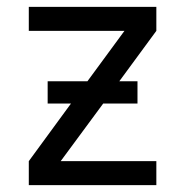

<svg xmlns="http://www.w3.org/2000/svg" viewBox="-20 -540 540 560"><path d="M64 0V-70L187 -238H119V-303H235L343 -450H64V-520H436V-450L328 -303H381V-238H281L157 -70H436V0Z"/></svg>

Font: Iosevka SS04
Style: Regular
Weight: 400
Monospace: yes
Designer: Belleve Invis
Foundry: Belleve Invis
Version: Version 19.0.0; ttfautohint (v1.8.4)